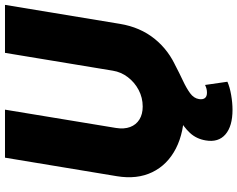

<svg xmlns="http://www.w3.org/2000/svg" viewBox="-113 -655 975 789"><g transform="rotate(-90 374.5 -260.5)"><path d="M322.8 9.3Q226.1 9.3 158.9 -25.1Q91.8 -59.6 61.5 -122.1Q31.2 -184.6 44.9 -267.6L121.1 -727.5H318.4L243.2 -271.5Q237.8 -237.8 247.1 -213.1Q256.3 -188.5 278.1 -175Q299.8 -161.6 331.1 -161.6Q367.7 -161.6 399.2 -178.2Q430.7 -194.8 451.9 -222.7Q473.1 -250.5 478.5 -284.2L551.8 -727.5H749L670.9 -254.9Q657.2 -171.9 609.4 -112.5Q561.5 -53.2 487.8 -22Q414.1 9.3 322.8 9.3ZM317.9 207.5Q250.5 207.5 216.8 178.5Q183.1 149.4 191.9 97.7Q198.2 59.1 222.9 32.5Q247.6 5.9 284.2 -13.4Q320.8 -32.7 363.3 -48.8Q405.8 -64.9 448.5 -82.5Q491.2 -100.1 528.3 -123.3Q565.4 -146.5 591.3 -179.7Q617.2 -212.9 625 -261.2L670.4 -254.9Q658.7 -190.9 632.6 -147.7Q606.4 -104.5 572.8 -76.2Q539.1 -47.9 503.7 -29.3Q468.3 -10.7 437.5 3.7Q406.7 18.1 386 33.2Q365.2 48.3 361.8 69.8Q359.4 85.4 366 94Q372.6 102.5 388.2 102.5Q396.5 102.5 404.1 100.6Q411.6 98.6 419.9 94.7L433.1 186.5Q411.1 196.3 378.7 201.9Q346.2 207.5 317.9 207.5Z"/></g></svg>

Font: Inter 17pt Black
Style: Italic
Weight: 900
Italic angle: -9.3988°
Version: Version 4.001;git-66647c0bb